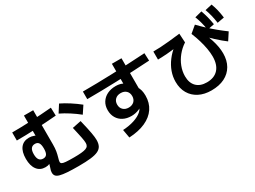

<svg xmlns="http://www.w3.org/2000/svg" viewBox="-53 -1552 3106 2339"><g transform="rotate(-30 1500.0 -382.0)"><path d="M562.2 60Q465.1 60 401.7 55.5Q338.3 51 301.6 41Q264.9 31 249.7 12.6Q234.6 -5.8 234.6 -33.5Q234.6 -47.4 237.3 -61.4Q240.1 -75.4 248.4 -96.6Q257.8 -123 262.7 -144.5Q267.6 -165.9 267.4 -181.5L304.1 -176.4Q289.4 -153.9 263.6 -142Q237.8 -130 202.7 -130Q128.5 -130 86.9 -184.7Q45.2 -239.4 45.2 -336.8Q45.2 -437.5 86.9 -490.3Q128.6 -543.2 206.8 -543.2Q243.1 -543.2 278.1 -529.1Q313.1 -515 347.2 -487.9L288.7 -461.1V-806.8H418.8V-326.6Q418.8 -272.1 412.3 -233Q405.8 -193.8 394.5 -156Q389.2 -138.2 385.7 -123.6Q382.3 -109.1 382.3 -99.8Q382.3 -84.3 396.3 -75.4Q410.3 -66.5 449.1 -63.2Q487.8 -59.9 562.2 -59.9Q624.6 -59.9 665.9 -63.9Q707.2 -67.9 730.8 -76.7Q754.4 -85.5 764.3 -101.4Q774.3 -117.3 774.3 -140.2Q774.3 -154.4 772.1 -173.6Q770 -192.9 764.4 -220.3Q758.8 -247.6 750.3 -286.4Q741.9 -325.3 729.5 -378.5L852.8 -403.5Q868.5 -338.1 879 -290.9Q889.4 -243.8 895.4 -210Q901.4 -176.3 904.2 -151.6Q907 -126.9 907 -107.3Q907 -58.1 890.4 -25.5Q873.7 7.1 835.2 25.7Q796.8 44.3 730 52.1Q663.1 60 562.2 60ZM231.6 -234.8Q267.1 -234.8 283 -259.2Q298.9 -283.5 298.9 -338.2Q298.9 -392.4 283 -417Q267.1 -441.5 231.6 -441.5Q194.3 -441.5 175.5 -416.1Q156.7 -390.6 156.7 -338.2Q156.7 -285.9 175.5 -260.4Q194.3 -234.8 231.6 -234.8ZM914.7 -457.3Q858.3 -503 793 -545Q727.7 -587 666.3 -616.3L732.3 -720Q792.7 -691 858.4 -648.5Q924.2 -606 982.3 -559.4ZM61.8 -699.8Q186.7 -699.8 326.5 -706.3Q466.2 -712.8 620.7 -725.7L624.3 -612.6Q468.1 -600 327.4 -593.3Q186.7 -586.7 61.8 -586.7Z M1246.8 -50.4Q1335.7 -55.1 1406.7 -78.2Q1477.6 -101.3 1518.9 -138.2Q1560.3 -175.1 1560.3 -219.3V-242.3L1606.9 -228.1Q1595.8 -210.2 1577.2 -195.3Q1558.6 -180.4 1534.3 -169.7Q1510 -158.9 1481.7 -152.7Q1453.4 -146.4 1424.1 -146.4Q1357.6 -146.4 1308.3 -172.1Q1259 -197.8 1231.8 -244.3Q1204.6 -290.9 1204.6 -352.4Q1204.6 -415.3 1233.5 -461.5Q1262.4 -507.7 1314.3 -533.7Q1366.3 -559.7 1434.5 -559.7Q1483.7 -559.7 1521.1 -543.7Q1558.5 -527.6 1598.9 -493.6L1531.9 -471.1V-817.3H1666.8V-360.2L1657 -414.9Q1676.6 -384.7 1685 -351.6Q1693.4 -318.5 1693.4 -276.8Q1693.4 -175.5 1642.9 -100.6Q1592.5 -25.7 1497.4 17Q1402.3 59.8 1267.5 66.8ZM1444.9 -251.9Q1468.9 -251.9 1488 -259.1Q1507.1 -266.2 1521.2 -279.4Q1535.2 -292.6 1542.8 -311.6Q1550.3 -330.5 1550.3 -353.1Q1550.3 -399.8 1521.6 -427.4Q1492.9 -454.9 1444.4 -454.9Q1397.2 -454.9 1368 -427.4Q1338.8 -400 1338.8 -353.1Q1338.8 -307.7 1367.9 -279.8Q1397 -251.9 1444.9 -251.9ZM1056.8 -700.9Q1445.8 -700.9 1939.5 -730.9L1943.9 -624.2Q1445.1 -594.2 1056.8 -594.2Z M2423.3 71.3Q2323.3 71.3 2249 33.2Q2174.7 -5 2134.2 -74.7Q2093.7 -144.3 2093.7 -238.7Q2093.7 -310 2118.2 -378.2Q2142.7 -446.4 2189.4 -508.7Q2236 -571 2302.7 -623L2318.1 -602.4Q2236 -591.4 2171.4 -586.5Q2106.7 -581.7 2044 -580.7V-694Q2095.3 -694 2149.3 -697.1Q2203.3 -700.3 2270 -706.6Q2336.7 -713 2426.7 -724L2434 -597.4Q2371.6 -556.7 2324.8 -499Q2278 -441.4 2252.5 -374.5Q2227 -307.7 2227 -240Q2227 -146 2278.3 -94Q2329.6 -42 2423.3 -42Q2527.4 -42 2583.9 -104.1Q2640.4 -166.3 2640.4 -281.4Q2640.4 -331.7 2630.2 -390.9Q2620.1 -450.1 2600.9 -515.1Q2581.7 -580.1 2554 -647.4L2646 -724.7Q2689.7 -678.4 2742.5 -629.2Q2795.3 -580 2851.8 -533.5Q2908.3 -487 2962 -448L2895 -345.1Q2866.7 -366.1 2835.3 -392.3Q2804 -418.4 2766.7 -452.8Q2729.3 -487.1 2682 -533.1L2693 -555.4Q2719 -499.4 2736 -446.6Q2753 -393.7 2761.5 -345.2Q2770 -296.7 2770 -251.4Q2770 -151 2728.3 -78.7Q2686.7 -6.4 2609 32.5Q2531.3 71.3 2423.3 71.3ZM2749.7 -593.7Q2741 -650.7 2728.2 -699.5Q2715.4 -748.3 2695.7 -799.3L2795.4 -824.6Q2813.7 -773.6 2826.9 -723.1Q2840 -672.6 2849.3 -613.3ZM2897.4 -605.7Q2889.4 -664 2877.5 -712.8Q2865.7 -761.6 2847 -813L2944.3 -835Q2963.7 -784.3 2975.7 -733.5Q2987.7 -682.6 2995 -623.3Z"/></g></svg>

Font: M PLUS 2 Thin
Style: Regular
Weight: 100
Designer: Coji Morishita
Foundry: UNDERFOREST DESIGN
Version: Version 1.001